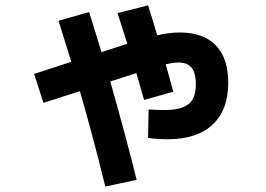

<svg xmlns="http://www.w3.org/2000/svg" viewBox="-20 -637 978 706"><path d="M524.4 -129.9 526.4 -234.4Q561.5 -232.4 583 -232.4Q625.5 -232.4 651.1 -241.9Q676.8 -251.5 688.5 -272.2Q700.2 -293 700.2 -327.1Q700.2 -368.7 684.6 -387.9Q668.9 -407.2 635.7 -407.2Q617.2 -407.2 589.4 -400.4L617.2 -299.8L509.8 -269.5L486.3 -351.6L481.4 -368.2L385.3 -337.4Q441.4 -142.1 482.4 24.4L367.2 48.8Q320.8 -139.2 273.9 -301.8L139.6 -258.8L105.5 -365.2L242.2 -409.7Q213.9 -502 195.3 -560.5L307.6 -592.8Q329.1 -524.9 353 -445.3L448.2 -476.1L412.1 -588.9L524.4 -617.2Q537.1 -578.6 558.1 -507.3Q602.5 -517.6 640.6 -517.6Q727.5 -517.6 773.4 -470.5Q819.3 -423.3 819.3 -332Q819.3 -233.4 762 -179.2Q704.6 -125 596.7 -125Q556.2 -125 524.4 -129.9Z"/></svg>

Font: Pretendard
Style: Bold
Weight: 700
Designer: Base glyphs from Inter by Rasmus Andersson; Hangeul glyphs from Noto Sans CJK(Source Han Sans) by Jang Soo-young and Kan
Foundry: Kil Hyung-jin
Version: Version 1.309